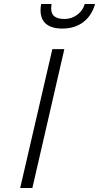

<svg xmlns="http://www.w3.org/2000/svg" viewBox="-20 -941 496 961"><path d="M183 -890Q183 -905 186 -921H238Q236 -905 236 -900Q236 -871 253 -858.5Q270 -846 303 -846Q338 -846 366.5 -867Q395 -888 404 -921H456Q439 -862 396.5 -830Q354 -798 292 -798Q239 -798 211 -821Q183 -844 183 -890ZM242 -695H302L142 0H81Z"/></svg>

Font: Cairo Light
Style: Italic
Weight: 300
Italic angle: -13°
Designer: Mohamed Gaber, Accademia di Belle Arti di Urbino and others
Foundry: Kief Type Foundry, Accademia di Belle Arti di Urbino and others
Version: Version 3.011